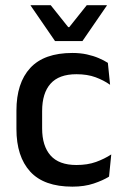

<svg xmlns="http://www.w3.org/2000/svg" viewBox="-20 -704 476 736"><path d="M257.5 11.5Q148.5 11.5 95.8 -46.2Q43 -104 43 -209.5V-280Q43 -386 96 -443.5Q149 -501 257.5 -501Q287.5 -501 312.8 -495.5Q338 -490 358.5 -481.2Q379 -472.5 393.5 -463L402 -379Q378 -396 346.5 -407.8Q315 -419.5 273 -419.5Q206 -419.5 173.8 -383.2Q141.5 -347 141.5 -278V-212Q141.5 -144.5 173.8 -108Q206 -71.5 273 -71.5Q315.5 -71.5 348 -83.2Q380.5 -95 406.5 -112L398 -27Q375 -12.5 339.2 -0.5Q303.5 11.5 257.5 11.5ZM191 -546.5 97.5 -682.5V-684H174.5L241.5 -600H245.5L312.5 -684H389.5V-682.5L296 -546.5Z"/></svg>

Font: Anek Latin Medium
Style: Regular
Weight: 500
Designer: Yesha Goshar
Foundry: Ek Type
Version: Version 1.003